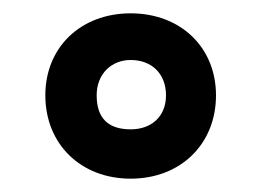

<svg xmlns="http://www.w3.org/2000/svg" viewBox="-20 -716 392 288"><path d="M48 -573C48 -500 101 -448 176 -448C251 -448 304 -500 304 -573C304 -645 251 -696 176 -696C101 -696 48 -645 48 -573ZM125 -573C125 -605 147 -626 176 -626C208 -626 229 -605 229 -573C229 -542 208 -522 176 -522C142 -522 125 -539 125 -573Z"/></svg>

Font: Dongle
Style: Bold
Weight: 700
Designer: Yanghee Ryu
Foundry: Yanghee Ryu
Version: Version 2.000